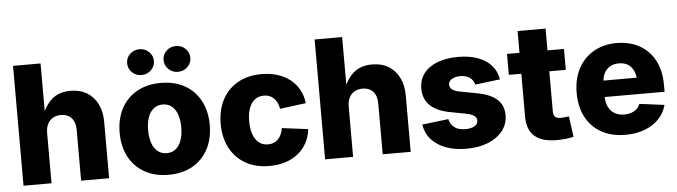

<svg xmlns="http://www.w3.org/2000/svg" viewBox="-48 -955 4091 1161"><g transform="rotate(-5 1998.0 -375.0)"><path d="M224.1 -304.7V0H54.2V-727.5H221.2V-401.4H207Q228 -467.3 271.2 -507.1Q314.5 -546.9 387.2 -546.9Q444.3 -546.9 486.1 -521.7Q527.8 -496.6 550.8 -450.4Q573.7 -404.3 573.7 -342.3V0H403.8V-309.1Q403.8 -355 380.6 -380.6Q357.4 -406.2 315.9 -406.2Q288.6 -406.2 267.8 -394.3Q247.1 -382.3 235.6 -359.9Q224.1 -337.4 224.1 -304.7Z M934.6 10.7Q850.6 10.7 789.1 -24.2Q727.5 -59.1 694.3 -121.8Q661.1 -184.6 661.1 -268.1Q661.1 -351.6 694.3 -414.3Q727.5 -477.1 789.1 -512Q850.6 -546.9 934.6 -546.9Q1019 -546.9 1080.3 -512Q1141.6 -477.1 1174.8 -414.3Q1208 -351.6 1208 -268.1Q1208 -184.6 1174.8 -121.8Q1141.6 -59.1 1080.3 -24.2Q1019 10.7 934.6 10.7ZM934.6 -120.6Q966.8 -120.6 989.3 -138.9Q1011.7 -157.2 1023.4 -190.4Q1035.2 -223.6 1035.2 -268.6Q1035.2 -314 1023.4 -346.9Q1011.7 -379.9 989.3 -397.9Q966.8 -416 934.6 -416Q902.8 -416 880.1 -397.9Q857.4 -379.9 845.7 -346.9Q834 -314 834 -268.6Q834 -223.6 845.7 -190.4Q857.4 -157.2 880.1 -138.9Q902.8 -120.6 934.6 -120.6ZM1044.9 -604.5Q1011.2 -604.5 987.5 -627.4Q963.9 -650.4 963.9 -683.1Q963.9 -715.8 987.5 -738.5Q1011.2 -761.2 1044.9 -761.2Q1079.1 -761.2 1102.8 -738.5Q1126.5 -715.8 1126.5 -683.1Q1126.5 -650.4 1102.8 -627.4Q1079.1 -604.5 1044.9 -604.5ZM823.7 -604.5Q789.6 -604.5 766.1 -627.4Q742.7 -650.4 742.7 -683.1Q742.7 -715.8 766.4 -738.5Q790 -761.2 823.7 -761.2Q857.9 -761.2 881.6 -738.5Q905.3 -715.8 905.3 -683.1Q905.3 -650.4 881.6 -627.4Q857.9 -604.5 823.7 -604.5Z M1546.9 10.7Q1462.4 10.7 1401.4 -24.4Q1340.3 -59.6 1307.4 -122.3Q1274.4 -185.1 1274.4 -268.1Q1274.4 -351.6 1307.4 -414.3Q1340.3 -477.1 1401.4 -512Q1462.4 -546.9 1546.9 -546.9Q1599.6 -546.9 1643.3 -533Q1687 -519 1720 -492.9Q1752.9 -466.8 1772.9 -430.4Q1793 -394 1798.3 -348.6L1640.1 -328.1Q1636.7 -349.1 1628.9 -365.2Q1621.1 -381.3 1609.6 -392.8Q1598.1 -404.3 1583 -410.2Q1567.9 -416 1549.3 -416Q1516.6 -416 1493.9 -398.4Q1471.2 -380.9 1459.2 -347.9Q1447.3 -314.9 1447.3 -268.6Q1447.3 -223.1 1459.2 -189.7Q1471.2 -156.2 1493.9 -138.2Q1516.6 -120.1 1549.3 -120.1Q1567.9 -120.1 1583.3 -126.2Q1598.6 -132.3 1610.4 -144Q1622.1 -155.8 1629.6 -172.9Q1637.2 -189.9 1640.6 -210.9L1798.8 -190.9Q1793.9 -145 1773.9 -107.9Q1753.9 -70.8 1720.9 -44.2Q1688 -17.6 1643.8 -3.4Q1599.6 10.7 1546.9 10.7Z M2054.7 -304.7V0H1884.8V-727.5H2051.8V-401.4H2037.6Q2058.6 -467.3 2101.8 -507.1Q2145 -546.9 2217.8 -546.9Q2274.9 -546.9 2316.7 -521.7Q2358.4 -496.6 2381.3 -450.4Q2404.3 -404.3 2404.3 -342.3V0H2234.4V-309.1Q2234.4 -355 2211.2 -380.6Q2188 -406.2 2146.5 -406.2Q2119.1 -406.2 2098.4 -394.3Q2077.6 -382.3 2066.2 -359.9Q2054.7 -337.4 2054.7 -304.7Z M2742.2 10.7Q2671.9 10.7 2617.7 -9.5Q2563.5 -29.8 2530 -67.6Q2496.6 -105.5 2488.3 -158.2L2647.9 -177.2Q2656.7 -143.6 2680.7 -125.7Q2704.6 -107.9 2746.6 -107.9Q2781.7 -107.9 2802 -120.4Q2822.3 -132.8 2822.3 -153.3Q2822.3 -171.4 2806.2 -182.9Q2790 -194.3 2756.3 -200.7L2661.6 -218.8Q2581.5 -233.9 2541.5 -273.2Q2501.5 -312.5 2501.5 -375Q2501.5 -428.7 2530.5 -467Q2559.6 -505.4 2613 -526.1Q2666.5 -546.9 2739.7 -546.9Q2808.6 -546.9 2859.9 -527.8Q2911.1 -508.8 2941.7 -473.6Q2972.2 -438.5 2980 -389.6L2828.6 -371.1Q2822.3 -398.4 2799.8 -414.3Q2777.3 -430.2 2743.2 -430.2Q2711.9 -430.2 2691.4 -417.7Q2670.9 -405.3 2670.9 -384.8Q2670.9 -368.2 2684.3 -356Q2697.8 -343.8 2731 -337.4L2835 -317.9Q2916 -302.7 2955.6 -266.8Q2995.1 -231 2995.1 -171.9Q2995.1 -116.7 2962.6 -75.7Q2930.2 -34.7 2873.3 -12Q2816.4 10.7 2742.2 10.7Z M3381.8 -539.1V-412.1H3036.1V-539.1ZM3111.8 -671.4H3281.7V-168.5Q3281.7 -146 3292 -135.7Q3302.2 -125.5 3326.2 -125.5Q3335.9 -125.5 3352.3 -127.2Q3368.7 -128.9 3376 -130.4L3393.1 -4.9Q3367.7 1.5 3340.8 3.9Q3314 6.3 3289.1 6.3Q3200.7 6.3 3156.2 -33.2Q3111.8 -72.8 3111.8 -150.4Z M3708 10.7Q3624 10.7 3562.5 -23.4Q3501 -57.6 3468 -120.1Q3435.1 -182.6 3435.1 -268.1Q3435.1 -351.1 3468 -413.8Q3501 -476.6 3561.3 -511.7Q3621.6 -546.9 3702.1 -546.9Q3759.8 -546.9 3807.9 -528.6Q3856 -510.3 3891.4 -474.9Q3926.8 -439.5 3946 -388.4Q3965.3 -337.4 3965.3 -271.5V-228H3493.7V-327.6H3884.8L3805.7 -304.7Q3805.7 -341.8 3793.9 -368.4Q3782.2 -395 3759.8 -409.2Q3737.3 -423.3 3704.1 -423.3Q3671.4 -423.3 3648.4 -408.9Q3625.5 -394.5 3613.5 -368.7Q3601.6 -342.8 3601.6 -307.1V-235.4Q3601.6 -195.3 3615 -167.7Q3628.4 -140.1 3653.3 -126.2Q3678.2 -112.3 3711.4 -112.3Q3734.9 -112.3 3753.9 -118.9Q3772.9 -125.5 3786.4 -137.9Q3799.8 -150.4 3806.6 -168.5L3958 -148.9Q3945.3 -101.1 3911.4 -65.2Q3877.4 -29.3 3825.7 -9.3Q3773.9 10.7 3708 10.7Z"/></g></svg>

Font: Inter 18pt ExtraBold
Style: Regular
Weight: 800
Designer: Rasmus Andersson
Foundry: rsms
Version: Version 4.001;git-66647c0bb